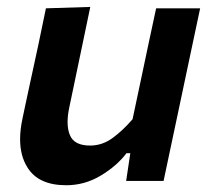

<svg xmlns="http://www.w3.org/2000/svg" viewBox="-20 -522 606 554"><path d="M171 12.5Q90 12.5 58.5 -40Q38 -73 38 -120.5Q38 -148 45 -180.5Q49.5 -202 54 -223L64.5 -272Q79 -340 90.5 -392Q101.5 -444 112.5 -498L240.5 -502Q229.5 -448.5 218.5 -396.5Q207.5 -344 195.5 -286.5L180 -212.5Q175 -189 175 -170Q175 -147.5 182 -131.5Q194.5 -102 240 -102Q275 -102 304.8 -123.8Q334.5 -145.5 362.5 -178L385.5 -286.5Q397.5 -343.5 408.2 -394Q419 -444.5 430.5 -498H557.5Q546 -444 535 -392Q524 -339.5 509.5 -271.5L498 -217Q485 -155.5 474.2 -104.8Q463.5 -54 452 0H344L356 -80H345Q317.5 -43.5 271 -15.5Q224.5 12.5 171 12.5Z"/></svg>

Font: Heraclito SemiBold
Style: Italic
Weight: 600
Italic angle: -12°
Designer: Kostas Bartsokas (font) & Cristiano Sobral (main changes)
Foundry: Kostas Bartsokas (font) & Cristiano Sobral (main changes)
Version: Version 1.00;July 8, 2020;FontCreator 13.0.0.2655 64-bit